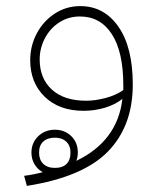

<svg xmlns="http://www.w3.org/2000/svg" viewBox="-20 -363 524 629"><path d="M415 -86Q415 50 333.5 133.5Q252 217 68 246L59 213Q91 209 120 201Q103 192 93 175Q83 158 83 137Q83 105 105 83.5Q127 62 160 62Q192 62 213.5 83Q235 104 235 137Q235 151 230 164Q365 99 381 -39Q357 -20 323.5 -10Q290 0 254 0Q174 0 126.5 -46Q79 -92 79 -166Q79 -213 100.5 -253.5Q122 -294 159.5 -318.5Q197 -343 243 -343Q321 -343 368 -275.5Q415 -208 415 -86ZM384 -68V-83Q384 -193 346.5 -251Q309 -309 242 -309Q204 -309 174 -289.5Q144 -270 127 -237.5Q110 -205 110 -168Q110 -106 150 -69.5Q190 -33 262 -33Q292 -33 326 -42Q360 -51 384 -68ZM108 137Q108 160 121.5 173.5Q135 187 160 187Q185 187 198 174Q211 161 211 137Q211 114 197 101Q183 88 160 88Q136 88 122 100.5Q108 113 108 137Z"/></svg>

Font: FiraGO UltraLight
Style: Regular
Weight: 200
Designer: bBox Type
Foundry: bBox Type GmbH
Version: Version 1.001